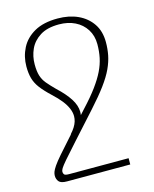

<svg xmlns="http://www.w3.org/2000/svg" viewBox="-115 -577 737 919"><g transform="rotate(-15 253.5 -117.5)"><path d="M102 265Q72 265 62 253Q52 241 52 224Q52 215 55.5 205Q59 195 70.5 178Q82 161 106 133.5Q130 106 170 61.5Q210 17 270 -49Q313 -95 340.5 -132.5Q368 -170 383.5 -202Q399 -234 405.5 -265.5Q412 -297 412 -332Q412 -374 392 -405.5Q372 -437 337.5 -454Q303 -471 258 -471Q200 -471 164.5 -448.5Q129 -426 113 -391Q97 -356 97 -316Q97 -281 104 -259Q111 -237 126 -219Q141 -201 166 -176Q206 -139 227.5 -105.5Q249 -72 249 -40Q249 -18 239 4Q229 26 207 52H177Q190 38 198.5 24.5Q207 11 211 -2Q215 -15 215 -28Q215 -47 206.5 -67Q198 -87 181.5 -108Q165 -129 138 -154Q106 -184 88 -208Q70 -232 63 -257.5Q56 -283 56 -316Q56 -365 77.5 -407Q99 -449 144 -474.5Q189 -500 259 -500Q316 -500 359.5 -480Q403 -460 428.5 -422.5Q454 -385 454 -331Q454 -298 448 -267Q442 -236 426.5 -202.5Q411 -169 381.5 -129Q352 -89 305 -37Q232 44 189 91.5Q146 139 125 163.5Q104 188 98 198Q92 208 92 215Q92 223 96.5 228.5Q101 234 121 234H415V265Z"/></g></svg>

Font: Noto Serif Armenian ExtraLight
Style: Regular
Weight: 250
Version: Version 2.007